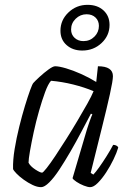

<svg xmlns="http://www.w3.org/2000/svg" viewBox="-20 -774 542 794"><path d="M150 0Q134 0 115 -9Q96 -18 78 -31Q60 -44 48 -56.5Q36 -69 34 -75Q33 -112 40.5 -157.5Q48 -203 59.5 -249.5Q71 -296 83 -335.5Q95 -375 104.5 -401Q114 -427 118 -431Q126 -440 144 -456.5Q162 -473 180.5 -486.5Q199 -500 208 -500Q224 -500 253 -491.5Q282 -483 315.5 -468Q349 -453 378 -435L385 -500Q447 -500 447 -459Q447 -441 434.5 -384.5Q422 -328 401 -244Q380 -160 355 -59L366 -52Q375 -61 390 -82Q405 -103 421 -128.5Q437 -154 448 -175Q456 -175 462 -171.5Q468 -168 469 -164Q463 -143 449.5 -115Q436 -87 419 -61Q402 -35 384.5 -17.5Q367 0 353 0Q343 0 326.5 -6.5Q310 -13 296.5 -22Q283 -31 280 -37L331 -210Q340 -242 349.5 -269Q359 -296 362 -301L356 -304Q338 -270 316.5 -229Q295 -188 271.5 -147.5Q248 -107 226 -73.5Q204 -40 184 -20Q164 0 150 0ZM154 -60Q158 -60 173 -79Q188 -98 209 -129.5Q230 -161 254 -199Q278 -237 300.5 -275Q323 -313 341 -345Q359 -377 367 -397Q329 -413 283 -424.5Q237 -436 191 -440Q179 -427 166.5 -393Q154 -359 141.5 -315.5Q129 -272 119.5 -228Q110 -184 104 -149.5Q98 -115 98 -101Q106 -86 126 -73Q146 -60 154 -60ZM320 -565Q281 -565 255.5 -587.5Q230 -610 230 -647Q230 -691 263 -722.5Q296 -754 342 -754Q383 -754 408 -731Q433 -708 433 -671Q433 -627 400 -596Q367 -565 320 -565ZM325 -604Q352 -604 370.5 -622.5Q389 -641 389 -667Q389 -688 375 -701.5Q361 -715 338 -715Q312 -715 293 -696.5Q274 -678 274 -652Q274 -631 288.5 -617.5Q303 -604 325 -604Z"/></svg>

Font: Texturina Thin
Style: Italic
Weight: 100
Italic angle: -11°
Designer: Guillermo Torres Carreño
Foundry: Omnibus-Type
Version: Version 1.002; ttfautohint (v1.8.3)